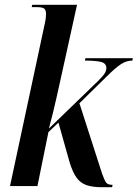

<svg xmlns="http://www.w3.org/2000/svg" viewBox="-20 -780 577 805"><path d="M408 5Q369 5 343.5 -3.5Q318 -12 301.5 -34.5Q285 -57 272 -99L225 -266L183 -226L137 0H22L168 -682Q173 -703 173 -721Q173 -739 164.5 -744.5Q156 -750 136 -750H113L115 -760H303L243 -488Q231 -433 216.5 -368.5Q202 -304 185 -241L372 -422Q395 -443 410.5 -461Q426 -479 426 -494Q426 -515 403 -520.5Q380 -526 336 -526L338 -536H537L535 -526Q510 -526 486.5 -510.5Q463 -495 425 -457L313 -347L408 -52Q418 -24 425 -14.5Q432 -5 452 -5L450 5Z"/></svg>

Font: Noto Serif Display ExtraCondensed SemiBold
Style: Italic
Weight: 600
Width: 2
Italic angle: -12°
Designer: Monotype Design Team
Foundry: Monotype Imaging Inc.
Version: Version 2.009